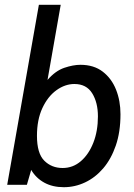

<svg xmlns="http://www.w3.org/2000/svg" viewBox="-20 -770 560 800"><path d="M246 10Q199 10 164.5 -9Q130 -28 110 -62L92 0H10L142 -750H233L178 -437Q211 -475 248 -487.5Q285 -500 315 -500Q371 -500 408 -471.5Q445 -443 463.5 -396.5Q482 -350 482 -294Q482 -220 462.5 -163.5Q443 -107 410 -68.5Q377 -30 334.5 -10Q292 10 246 10ZM241 -70Q284 -70 317 -98.5Q350 -127 369 -175.5Q388 -224 388 -285Q388 -343 364 -381.5Q340 -420 290 -420Q251 -420 215 -394Q179 -368 156.5 -319.5Q134 -271 134 -204Q134 -131 164.5 -100.5Q195 -70 241 -70Z"/></svg>

Font: Cabin VF Beta
Style: Italic
Weight: 400
Italic angle: -7°
Designer: Pablo Impallari
Foundry: Pablo Impallari. http://www.impallari.com Igino Marini. http://www.ikern.com
Version: Version 2.300